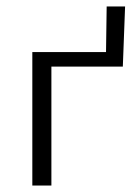

<svg xmlns="http://www.w3.org/2000/svg" viewBox="-20 -574 424 594"><path d="M367 -554 360 -368H139V0H80V-413H308L310 -554Z"/></svg>

Font: Ysabeau Semilight
Style: Regular
Weight: 300
Designer: Christian Thalmann (Catharsis Fonts)
Version: Version 0.003